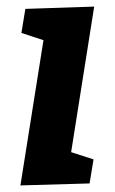

<svg xmlns="http://www.w3.org/2000/svg" viewBox="-20 -558 348 583"><path d="M57 -531 266 -538 196 -96 264 -74 252 -1 42 5 112 -436 45 -458Z"/></svg>

Font: Bitter Pro
Style: Bold Italic
Weight: 700
Italic angle: -9°
Designer: Sol Matas, and Bitter project Authors
Foundry: Sol Matas
Version: Version 1.010